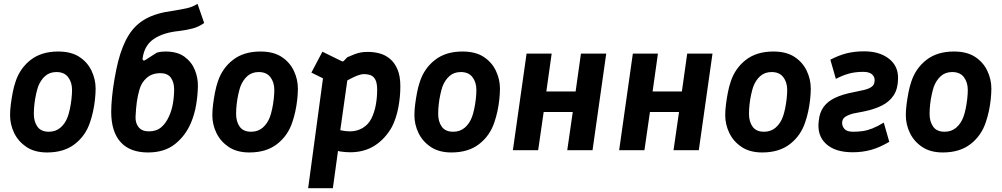

<svg xmlns="http://www.w3.org/2000/svg" viewBox="-20 -790 5269 1010"><path d="M228 12Q162 12 119 -17Q76 -46 54.5 -90.5Q33 -135 33 -184Q33 -211 37 -242Q41 -273 47 -304Q53 -335 62 -361Q85 -431 141.5 -475Q198 -519 286 -519Q354 -519 397 -491Q440 -463 461.5 -418Q483 -373 483 -324Q483 -297 479.5 -265.5Q476 -234 469.5 -204Q463 -174 454 -148Q431 -77 374 -32.5Q317 12 228 12ZM237 -97Q273 -97 298 -118.5Q323 -140 336 -175Q342 -191 347.5 -216.5Q353 -242 356 -269Q359 -296 359 -317Q359 -357 338.5 -384Q318 -411 277 -411Q241 -411 217 -389.5Q193 -368 180 -333Q175 -318 169.5 -293.5Q164 -269 161 -242Q158 -215 158 -191Q158 -150 177 -123.5Q196 -97 237 -97Z M759 12Q663 12 614 -43Q565 -98 565 -202Q565 -235 569.5 -281Q574 -327 582.5 -375.5Q591 -424 601 -465Q623 -551 657.5 -606Q692 -661 747.5 -691.5Q803 -722 889 -733Q933 -740 964 -747Q995 -754 1019 -770L1054 -669Q1026 -649 994.5 -640.5Q963 -632 923 -627Q839 -619 789 -585Q739 -551 730 -482Q729 -475 734 -472.5Q739 -470 744 -474L805 -513Q819 -517 830.5 -518Q842 -519 850 -519Q913 -519 950.5 -491.5Q988 -464 1005 -422Q1022 -380 1021 -336Q1020 -286 1011.5 -237Q1003 -188 985 -145Q956 -76 900.5 -32Q845 12 759 12ZM763 -99Q803 -99 828 -120.5Q853 -142 868 -176Q883 -207 889.5 -245Q896 -283 896 -320Q896 -357 879 -381Q862 -405 823 -405Q780 -405 752 -380.5Q724 -356 714 -320Q704 -286 699.5 -252Q695 -218 693 -175Q692 -142 709.5 -120.5Q727 -99 763 -99Z M1292 12Q1226 12 1183 -17Q1140 -46 1118.5 -90.5Q1097 -135 1097 -184Q1097 -211 1101 -242Q1105 -273 1111 -304Q1117 -335 1126 -361Q1149 -431 1205.5 -475Q1262 -519 1350 -519Q1418 -519 1461 -491Q1504 -463 1525.5 -418Q1547 -373 1547 -324Q1547 -297 1543.5 -265.5Q1540 -234 1533.5 -204Q1527 -174 1518 -148Q1495 -77 1438 -32.5Q1381 12 1292 12ZM1301 -97Q1337 -97 1362 -118.5Q1387 -140 1400 -175Q1406 -191 1411.5 -216.5Q1417 -242 1420 -269Q1423 -296 1423 -317Q1423 -357 1402.5 -384Q1382 -411 1341 -411Q1305 -411 1281 -389.5Q1257 -368 1244 -333Q1239 -318 1233.5 -293.5Q1228 -269 1225 -242Q1222 -215 1222 -191Q1222 -150 1241 -123.5Q1260 -97 1301 -97Z M1601 200 1679 -378 1618 -408 1676 -518 1776 -469Q1785 -464 1790 -471L1807 -489Q1832 -500 1848.5 -506Q1865 -512 1880.5 -514.5Q1896 -517 1916 -517Q1947 -517 1977 -509Q2007 -501 2031.5 -480.5Q2056 -460 2071 -425Q2086 -390 2086 -336Q2086 -281 2075.5 -225Q2065 -169 2042 -123Q2006 -59 1951 -24Q1896 11 1822 11Q1810 11 1798 10Q1786 9 1770 7L1758 4L1731 200ZM1821 -99Q1858 -99 1888 -117Q1918 -135 1934 -167Q1950 -200 1957 -238.5Q1964 -277 1964 -318Q1964 -352 1955 -370Q1946 -388 1930.5 -394Q1915 -400 1895 -400Q1879 -400 1859.5 -392.5Q1840 -385 1807 -367L1770 -105Q1798 -99 1821 -99Z M2355 12Q2289 12 2246 -17Q2203 -46 2181.5 -90.5Q2160 -135 2160 -184Q2160 -211 2164 -242Q2168 -273 2174 -304Q2180 -335 2189 -361Q2212 -431 2268.5 -475Q2325 -519 2413 -519Q2481 -519 2524 -491Q2567 -463 2588.5 -418Q2610 -373 2610 -324Q2610 -297 2606.5 -265.5Q2603 -234 2596.5 -204Q2590 -174 2581 -148Q2558 -77 2501 -32.5Q2444 12 2355 12ZM2364 -97Q2400 -97 2425 -118.5Q2450 -140 2463 -175Q2469 -191 2474.5 -216.5Q2480 -242 2483 -269Q2486 -296 2486 -317Q2486 -357 2465.5 -384Q2445 -411 2404 -411Q2368 -411 2344 -389.5Q2320 -368 2307 -333Q2302 -318 2296.5 -293.5Q2291 -269 2288 -242Q2285 -215 2285 -191Q2285 -150 2304 -123.5Q2323 -97 2364 -97Z M2678 0 2750 -508H2882L2854 -309H3008L3036 -508H3169L3097 0H2964L2993 -201H2840L2811 0Z M3237 0 3309 -508H3441L3413 -309H3567L3595 -508H3728L3656 0H3523L3552 -201H3399L3370 0Z M3990 12Q3924 12 3881 -17Q3838 -46 3816.5 -90.5Q3795 -135 3795 -184Q3795 -211 3799 -242Q3803 -273 3809 -304Q3815 -335 3824 -361Q3847 -431 3903.5 -475Q3960 -519 4048 -519Q4116 -519 4159 -491Q4202 -463 4223.5 -418Q4245 -373 4245 -324Q4245 -297 4241.5 -265.5Q4238 -234 4231.5 -204Q4225 -174 4216 -148Q4193 -77 4136 -32.5Q4079 12 3990 12ZM3999 -97Q4035 -97 4060 -118.5Q4085 -140 4098 -175Q4104 -191 4109.5 -216.5Q4115 -242 4118 -269Q4121 -296 4121 -317Q4121 -357 4100.5 -384Q4080 -411 4039 -411Q4003 -411 3979 -389.5Q3955 -368 3942 -333Q3937 -318 3931.5 -293.5Q3926 -269 3923 -242Q3920 -215 3920 -191Q3920 -150 3939 -123.5Q3958 -97 3999 -97Z M4465 11Q4373 11 4325 -33.5Q4277 -78 4287 -154Q4291 -198 4312.5 -227.5Q4334 -257 4373 -275.5Q4412 -294 4470 -305L4526 -317Q4551 -323 4566 -334Q4581 -345 4581 -369Q4581 -387 4566.5 -399.5Q4552 -412 4521 -412Q4478 -412 4444.5 -402.5Q4411 -393 4377 -375L4348 -476Q4392 -499 4433.5 -509.5Q4475 -520 4526 -520Q4607 -520 4657 -480.5Q4707 -441 4704 -373Q4703 -322 4681 -288.5Q4659 -255 4619.5 -235Q4580 -215 4526 -204L4469 -193Q4442 -186 4426.5 -175.5Q4411 -165 4410 -146Q4409 -127 4422 -112Q4435 -97 4467 -97Q4495 -97 4519 -100.5Q4543 -104 4569.5 -114.5Q4596 -125 4629 -145L4658 -44Q4609 -15 4563.5 -2Q4518 11 4465 11Z M4940 12Q4874 12 4831 -17Q4788 -46 4766.5 -90.5Q4745 -135 4745 -184Q4745 -211 4749 -242Q4753 -273 4759 -304Q4765 -335 4774 -361Q4797 -431 4853.5 -475Q4910 -519 4998 -519Q5066 -519 5109 -491Q5152 -463 5173.5 -418Q5195 -373 5195 -324Q5195 -297 5191.5 -265.5Q5188 -234 5181.5 -204Q5175 -174 5166 -148Q5143 -77 5086 -32.5Q5029 12 4940 12ZM4949 -97Q4985 -97 5010 -118.5Q5035 -140 5048 -175Q5054 -191 5059.5 -216.5Q5065 -242 5068 -269Q5071 -296 5071 -317Q5071 -357 5050.5 -384Q5030 -411 4989 -411Q4953 -411 4929 -389.5Q4905 -368 4892 -333Q4887 -318 4881.5 -293.5Q4876 -269 4873 -242Q4870 -215 4870 -191Q4870 -150 4889 -123.5Q4908 -97 4949 -97Z"/></svg>

Font: Finlandica SemiBold
Style: Italic
Weight: 600
Italic angle: -8°
Designer: Niklas Ekholm, Juho Hiilivirta, Jaakko Suomalainen
Foundry: Helsinki Type Studio
Version: Version 1.063